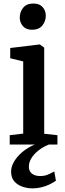

<svg xmlns="http://www.w3.org/2000/svg" viewBox="-20 -819 370 1088"><path d="M35 0V-53L111.5 -62V-471L38 -489V-547L203.5 -567H206L230.5 -549V-61L305.5 -53V0ZM161 -650.5Q127 -650.5 109.5 -671.2Q92 -692 92 -719.5Q92 -751 111.2 -775Q130.5 -799 169 -799H170Q204 -799 221.8 -778.5Q239.5 -758 239.5 -730.5Q239.5 -699 220.2 -674.8Q201 -650.5 162 -650.5ZM164 248.5Q137 248.5 109 239.5Q81 230.5 62 209.8Q43 189 43 154Q43 131 53.5 108.8Q64 86.5 82.5 65.8Q101 45 126 27.8Q151 10.5 180 -1L212.5 -5L259 -1Q224.5 13 198.5 33.2Q172.5 53.5 158 77.2Q143.5 101 143.5 125.5Q143.5 151 160.8 164.8Q178 178.5 207.5 178.5Q231.5 178.5 249.8 171Q268 163.5 287.5 152.5L297 205Q281 216.5 260.5 226.2Q240 236 215.5 242.2Q191 248.5 164 248.5Z"/></svg>

Font: Merriweather 20pt SemiBold
Style: Regular
Weight: 600
Version: Version 2.100